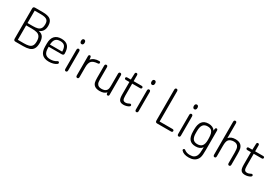

<svg xmlns="http://www.w3.org/2000/svg" viewBox="49 -1668 4168 2913"><g transform="rotate(30 2133.0 -211.0)"><path d="M344 -319Q430 -350 430 -457Q430 -532 388.5 -564Q347 -596 252 -596H121Q102 -596 94 -588Q86 -580 86 -561V-35Q86 -19 93.5 -9.5Q101 0 119 0H251Q315 0 358.5 -13.5Q402 -27 425 -63Q448 -99 448 -166Q448 -227 426 -267Q404 -307 344 -319ZM136 -337V-554H244Q282 -554 312.5 -547.5Q343 -541 361 -520.5Q379 -500 379 -456Q379 -406 361.5 -380.5Q344 -355 311 -346Q278 -337 230 -337ZM136 -43V-296H236Q288 -296 323.5 -286.5Q359 -277 378 -248.5Q397 -220 397 -165Q397 -112 378.5 -86Q360 -60 325.5 -51.5Q291 -43 242 -43Z M594 -186H822Q838 -186 847.5 -193.5Q857 -201 857 -216Q857 -259 848 -291.5Q839 -324 821 -345Q784 -389 705 -389Q626 -389 585.5 -345Q545 -301 545 -213V-163Q545 -76 585 -33Q625 10 706 10Q746 10 779.5 1Q813 -8 837 -25Q845 -30 848 -35Q851 -40 851 -46Q851 -55 844.5 -61.5Q838 -68 830 -68Q825 -68 817 -63Q794 -47 767 -39.5Q740 -32 709 -32Q649 -32 621.5 -63.5Q594 -95 594 -163ZM809 -224H594Q597 -289 623 -319Q649 -349 705 -349Q759 -349 783 -320.5Q807 -292 809 -224Z M1005 -551Q991 -551 982.5 -540.5Q974 -530 974 -510Q974 -491 982.5 -480Q991 -469 1005 -469Q1020 -469 1028.5 -480Q1037 -491 1037 -510Q1037 -530 1028.5 -540.5Q1020 -551 1005 -551ZM981 -22Q981 -8 987.5 0Q994 8 1005 8Q1017 8 1023.5 0Q1030 -8 1030 -22V-357Q1030 -371 1023.5 -379Q1017 -387 1005 -387Q994 -387 987.5 -379Q981 -371 981 -357Z M1228 -324Q1226 -365 1220 -376Q1214 -387 1204 -387Q1194 -387 1187.5 -380Q1181 -373 1181 -362V-22Q1181 -8 1187.5 0Q1194 8 1206 8Q1218 8 1224 0Q1230 -8 1230 -22V-193Q1230 -270 1259.5 -302Q1289 -334 1361 -339Q1376 -340 1383 -344.5Q1390 -349 1390 -361Q1390 -371 1384 -376.5Q1378 -382 1368 -382Q1274 -382 1228 -324Z M1713 -33Q1714 -7 1720 0.5Q1726 8 1734 8Q1745 8 1752 2.5Q1759 -3 1759 -16V-357Q1759 -371 1752.5 -379Q1746 -387 1734 -387Q1722 -387 1715.5 -379Q1709 -371 1709 -357V-154Q1709 -118 1705 -97.5Q1701 -77 1690 -64Q1665 -33 1605 -33Q1576 -33 1556.5 -42.5Q1537 -52 1527 -73Q1515 -94 1515 -151V-357Q1515 -371 1509 -379Q1503 -387 1491 -387Q1479 -387 1472.5 -379Q1466 -371 1466 -357V-147Q1466 -117 1468 -97.5Q1470 -78 1474 -64Q1496 10 1598 10Q1674 10 1713 -33Z M1922 -335V-121Q1922 -86 1926 -61Q1930 -36 1940 -22Q1960 10 2014 10Q2040 10 2065 3Q2090 -4 2106 -14.5Q2122 -25 2122 -35Q2122 -44 2116.5 -50.5Q2111 -57 2102 -57Q2100 -57 2098 -56.5Q2096 -56 2094 -55Q2075 -45 2058.5 -39.5Q2042 -34 2027 -34Q1995 -34 1983 -53Q1971 -72 1971 -123V-335H2110Q2123 -335 2129.5 -341Q2136 -347 2136 -356Q2136 -367 2129.5 -372.5Q2123 -378 2110 -378H1971V-481Q1971 -494 1965 -501Q1959 -508 1949 -508Q1927 -508 1926 -482L1922 -378H1860Q1849 -378 1842 -372.5Q1835 -367 1835 -357Q1835 -347 1842 -341Q1849 -335 1860 -335Z M2240 -551Q2226 -551 2217.5 -540.5Q2209 -530 2209 -510Q2209 -491 2217.5 -480Q2226 -469 2240 -469Q2255 -469 2263.5 -480Q2272 -491 2272 -510Q2272 -530 2263.5 -540.5Q2255 -551 2240 -551ZM2216 -22Q2216 -8 2222.5 0Q2229 8 2240 8Q2252 8 2258.5 0Q2265 -8 2265 -22V-357Q2265 -371 2258.5 -379Q2252 -387 2240 -387Q2229 -387 2222.5 -379Q2216 -371 2216 -357Z M2619 -45V-574Q2619 -588 2612.5 -596.5Q2606 -605 2594 -605Q2582 -605 2575.5 -596.5Q2569 -588 2569 -574V-35Q2569 -19 2576.5 -9.5Q2584 0 2601 0H2844Q2856 0 2863.5 -6Q2871 -12 2871 -22Q2871 -33 2863.5 -39Q2856 -45 2844 -45Z M2981 -551Q2967 -551 2958.5 -540.5Q2950 -530 2950 -510Q2950 -491 2958.5 -480Q2967 -469 2981 -469Q2996 -469 3004.5 -480Q3013 -491 3013 -510Q3013 -530 3004.5 -540.5Q2996 -551 2981 -551ZM2957 -22Q2957 -8 2963.5 0Q2970 8 2981 8Q2993 8 2999.5 0Q3006 -8 3006 -22V-357Q3006 -371 2999.5 -379Q2993 -387 2981 -387Q2970 -387 2963.5 -379Q2957 -371 2957 -357Z M3393 -42V-10Q3393 25 3389.5 56.5Q3386 88 3374 112.5Q3362 137 3337 151.5Q3312 166 3268 166Q3210 166 3171 135Q3167 132 3164 130.5Q3161 129 3157 129Q3149 129 3143 134.5Q3137 140 3136 148Q3136 156 3141 162Q3181 208 3270 208Q3369 208 3412 146Q3424 130 3430.5 109Q3437 88 3439.5 56.5Q3442 25 3442 -25V-360Q3442 -372 3436.5 -379.5Q3431 -387 3420 -387Q3409 -387 3403.5 -378Q3398 -369 3396 -334Q3362 -389 3281 -389Q3207 -389 3170 -343Q3133 -297 3133 -206V-171Q3133 -77 3168 -33.5Q3203 10 3278 10Q3358 10 3393 -42ZM3392 -209 3393 -169Q3393 -99 3367 -66Q3341 -33 3285 -33Q3232 -33 3207 -65Q3182 -97 3182 -168V-202Q3182 -276 3207.5 -311Q3233 -346 3287 -346Q3331 -346 3353 -327.5Q3375 -309 3383 -278Q3391 -247 3392 -209Z M3635 -341V-599Q3635 -614 3629 -622Q3623 -630 3611 -630Q3599 -630 3592.5 -622Q3586 -614 3586 -599V-22Q3586 -8 3592.5 0Q3599 8 3611 8Q3623 8 3629 0Q3635 -8 3635 -22V-199Q3635 -244 3640 -269Q3645 -294 3656 -309Q3669 -327 3693.5 -336.5Q3718 -346 3748 -346Q3808 -346 3829 -298Q3841 -271 3841 -202V-22Q3841 -8 3847.5 0Q3854 8 3865 8Q3877 8 3883.5 0Q3890 -8 3890 -22V-206Q3890 -240 3888 -264Q3886 -288 3882 -302Q3859 -389 3752 -389Q3712 -389 3683.5 -377Q3655 -365 3635 -341Z M4051 -335V-121Q4051 -86 4055 -61Q4059 -36 4069 -22Q4089 10 4143 10Q4169 10 4194 3Q4219 -4 4235 -14.5Q4251 -25 4251 -35Q4251 -44 4245.5 -50.5Q4240 -57 4231 -57Q4229 -57 4227 -56.5Q4225 -56 4223 -55Q4204 -45 4187.5 -39.5Q4171 -34 4156 -34Q4124 -34 4112 -53Q4100 -72 4100 -123V-335H4239Q4252 -335 4258.5 -341Q4265 -347 4265 -356Q4265 -367 4258.5 -372.5Q4252 -378 4239 -378H4100V-481Q4100 -494 4094 -501Q4088 -508 4078 -508Q4056 -508 4055 -482L4051 -378H3989Q3978 -378 3971 -372.5Q3964 -367 3964 -357Q3964 -347 3971 -341Q3978 -335 3989 -335Z"/></g></svg>

Font: Beiruti Light
Style: Regular
Weight: 300
Designer: Arlette Boutros
Foundry: Boutros
Version: Version 1.41